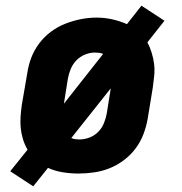

<svg xmlns="http://www.w3.org/2000/svg" viewBox="-20 -603 640 676"><path d="M97 53 16 0 77 -76Q67 -93 61 -112.5Q55 -132 53 -152Q51 -172 52.5 -193Q54 -214 57 -235L76 -345Q80 -373 90 -399.5Q100 -426 117.5 -449.5Q135 -473 159 -491Q183 -509 210 -519.5Q237 -530 264.5 -535.5Q292 -541 320 -541Q348 -541 375 -535Q402 -529 427 -518L478 -583L559 -530L499 -454Q508 -437 514 -417.5Q520 -398 522.5 -378Q525 -358 523 -337Q521 -316 518 -295L500 -185Q495 -157 485 -130.5Q475 -104 457.5 -80.5Q440 -57 416 -39Q392 -21 365.5 -10.5Q339 0 311 4Q283 8 256 8Q228 8 200.5 3.5Q173 -1 149 -12ZM205 -238 343 -413Q337 -416 329.5 -417Q322 -418 314 -418Q297 -418 279.5 -411Q262 -404 249 -390.5Q236 -377 229 -360Q222 -343 219 -326ZM259 -112Q277 -112 294.5 -118.5Q312 -125 325.5 -138.5Q339 -152 346 -169.5Q353 -187 356 -204L370 -292L231 -117Q238 -114 245 -113Q252 -112 259 -112Z"/></svg>

Font: Iosevka Slab HvExObl
Style: Regular
Weight: 900
Width: 7
Italic angle: -9°
Monospace: yes
Designer: Belleve Invis
Foundry: Belleve Invis
Version: Version 11.1.1; ttfautohint (v1.8.3)